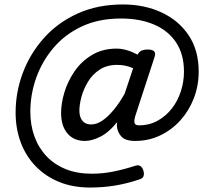

<svg xmlns="http://www.w3.org/2000/svg" viewBox="-20 -686 934 861"><path d="M254 -180Q254 -223 269 -272.5Q284 -322 314.5 -366.5Q345 -411 392.5 -439.5Q440 -468 503 -468Q525 -468 549 -461Q573 -454 597 -441L598 -443Q605 -455 616 -459.5Q627 -464 641 -464Q663 -464 671 -456Q679 -448 673 -430L587 -167Q581 -148 583 -136Q585 -124 603 -124Q650 -124 687.5 -145Q725 -166 751.5 -200.5Q778 -235 791.5 -278Q805 -321 805 -364Q805 -443 769.5 -496Q734 -549 670.5 -576Q607 -603 523 -603Q423 -603 347 -567.5Q271 -532 219.5 -471Q168 -410 142 -336Q116 -262 116 -185Q116 -125 134.5 -74Q153 -23 188.5 14.5Q224 52 275 72.5Q326 93 392 93Q440 93 487.5 83.5Q535 74 588 57Q613 49 623 79Q632 110 607 118Q547 138 493.5 146.5Q440 155 384 155Q307 155 245.5 130Q184 105 140 59.5Q96 14 73 -47.5Q50 -109 50 -181Q50 -273 82.5 -359.5Q115 -446 177 -515.5Q239 -585 328.5 -625.5Q418 -666 531 -666Q628 -666 705 -630Q782 -594 826.5 -527Q871 -460 871 -365Q871 -302 849.5 -246Q828 -190 789.5 -147Q751 -104 699 -79Q647 -54 586 -54Q542 -54 524 -74Q506 -94 504 -122Q504 -126 504.5 -130Q505 -134 505 -138Q468 -92 430 -73Q392 -54 361 -54Q311 -54 282.5 -87.5Q254 -121 254 -180ZM336 -191Q336 -170 342.5 -156Q349 -142 360.5 -135Q372 -128 389 -128Q414 -128 439.5 -145.5Q465 -163 490.5 -194Q516 -225 539 -266L577 -380Q559 -388 541.5 -391.5Q524 -395 505 -395Q459 -395 426.5 -373.5Q394 -352 374 -318.5Q354 -285 345 -250.5Q336 -216 336 -191Z"/></svg>

Font: Playwrite BE VLG
Style: Regular
Weight: 400
Designer: Veronika Burian, José Scaglione
Foundry: TypeTogether
Version: Version 1.002